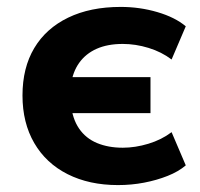

<svg xmlns="http://www.w3.org/2000/svg" viewBox="-20 -524 578 555"><path d="M321 11Q238 11 175.5 -20.5Q113 -52 79 -110.5Q45 -169 45 -248Q45 -328 79 -385Q113 -442 177 -473Q241 -504 329 -504Q384 -504 435 -489Q486 -474 517 -448L476 -352Q447 -374 409.5 -385.5Q372 -397 335 -397Q291 -397 259.5 -383Q228 -369 209 -342.5Q190 -316 185 -278L174 -301H415V-197H174L185 -224Q189 -181 208.5 -152.5Q228 -124 260.5 -110.5Q293 -97 335 -97Q371 -97 409 -108.5Q447 -120 476 -142L517 -46Q496 -28 464.5 -15.5Q433 -3 396.5 4Q360 11 321 11Z"/></svg>

Font: Nunito Sans 11pt ExtraBold
Style: Regular
Weight: 800
Version: Version 3.101;gftools[0.9.27]